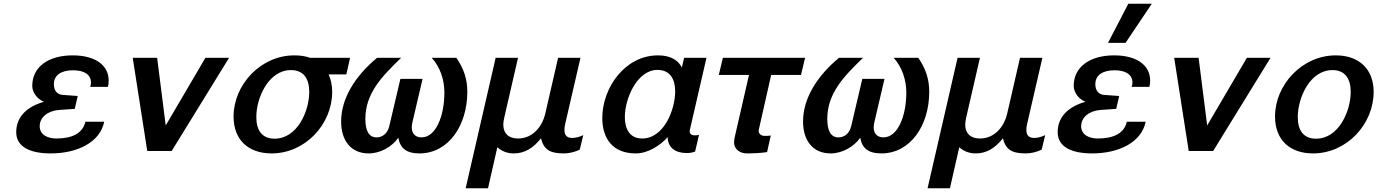

<svg xmlns="http://www.w3.org/2000/svg" viewBox="-20 -810 7389 1030"><path d="M153 -349C153 -314 180 -278 216 -264C124 -238 67 -183 67 -101C67 -20 145 13 252 13C394 13 517 -46 539 -157H438C424 -95 367 -67 283 -67C235 -67 193 -87 193 -133C193 -181 236 -215 295 -220L381 -226L397 -295L316 -301C286 -303 269 -325 269 -358C269 -406 307 -433 372 -433C433 -433 468 -409 468 -367C468 -359 467 -354 464 -344H559C562 -356 563 -368 563 -378C563 -461 490 -513 370 -513C239 -513 153 -451 153 -349Z M1209 -500H1082L869 -137L823 -500H692L770 0H901Z M1233 -185C1233 -59 1313 13 1437 13C1618 13 1762 -144 1762 -317C1762 -353 1755 -384 1743 -411H1838L1858 -500H1643C1618 -509 1590 -513 1559 -513C1378 -513 1233 -355 1233 -185ZM1355 -182C1355 -285 1420 -434 1541 -434C1610 -434 1639 -386 1639 -317C1639 -214 1575 -66 1453 -66C1384 -66 1355 -113 1355 -182Z M1810 -158C1810 -58 1861 13 1958 13C2021 13 2083 -23 2117 -71C2126 -17 2158 13 2230 13C2386 13 2487 -137 2487 -318C2487 -385 2468 -443 2428 -500H2296C2341 -451 2364 -381 2364 -314C2364 -189 2319 -73 2241 -73C2209 -73 2189 -93 2189 -126C2189 -134 2190 -143 2192 -152L2247 -387H2128L2068 -132C2058 -91 2029 -73 2000 -73C1959 -73 1940 -109 1940 -172C1940 -311 2031 -402 2132 -500H2003C1885 -402 1810 -282 1810 -158Z M2478 200H2598L2648 -20C2673 2 2702 13 2737 13C2792 13 2840 -14 2882 -68C2898 -6 2931 13 3006 13C3032 13 3062 6 3090 -7L3109 -85C3090 -76 3069 -70 3050 -70C3019 -70 3008 -87 3008 -113C3008 -122 3009 -133 3012 -145L3094 -500H2974L2905 -200C2887 -124 2833 -67 2759 -67C2707 -67 2680 -96 2680 -141C2680 -154 2683 -168 2686 -183L2759 -500H2639Z M3332 -182C3332 -282 3398 -435 3507 -435C3575 -435 3602 -385 3602 -320C3602 -222 3542 -67 3425 -67C3355 -67 3332 -123 3332 -182ZM3211 -177C3211 -67 3267 13 3390 13C3456 13 3519 -28 3562 -74C3562 -19 3603 11 3663 11C3679 11 3694 9 3709 3L3730 -87C3725 -85 3717 -84 3710 -84H3705C3690 -84 3680 -92 3680 -105C3680 -107 3680 -111 3681 -114L3770 -500H3650L3638 -448C3619 -484 3582 -513 3510 -513C3331 -513 3211 -337 3211 -177Z M4277 -408 4299 -500H3858L3836 -408H3998L3921 -72C3919 -65 3918 -52 3918 -45C3918 -12 3947 13 3986 13C4017 13 4064 11 4095 6L4115 -83C4107 -82 4099 -81 4091 -81H4082C4066 -81 4050 -90 4050 -108C4050 -111 4050 -113 4051 -116L4117 -408Z M4288 -158C4288 -58 4339 13 4436 13C4499 13 4561 -23 4595 -71C4604 -17 4636 13 4708 13C4864 13 4965 -137 4965 -318C4965 -385 4946 -443 4906 -500H4774C4819 -451 4842 -381 4842 -314C4842 -189 4797 -73 4719 -73C4687 -73 4667 -93 4667 -126C4667 -134 4668 -143 4670 -152L4725 -387H4606L4546 -132C4536 -91 4507 -73 4478 -73C4437 -73 4418 -109 4418 -172C4418 -311 4509 -402 4610 -500H4481C4363 -402 4288 -282 4288 -158Z M4956 200H5076L5126 -20C5151 2 5180 13 5215 13C5270 13 5318 -14 5360 -68C5376 -6 5409 13 5484 13C5510 13 5540 6 5568 -7L5587 -85C5568 -76 5547 -70 5528 -70C5497 -70 5486 -87 5486 -113C5486 -122 5487 -133 5490 -145L5572 -500H5452L5383 -200C5365 -124 5311 -67 5237 -67C5185 -67 5158 -96 5158 -141C5158 -154 5161 -168 5164 -183L5237 -500H5117Z M6159 -790H6033L5924 -580H6018ZM5740 -349C5740 -314 5767 -278 5803 -264C5711 -238 5654 -183 5654 -101C5654 -20 5732 13 5839 13C5981 13 6104 -46 6126 -157H6025C6011 -95 5954 -67 5870 -67C5822 -67 5780 -87 5780 -133C5780 -181 5823 -215 5882 -220L5968 -226L5984 -295L5903 -301C5873 -303 5856 -325 5856 -358C5856 -406 5894 -433 5959 -433C6020 -433 6055 -409 6055 -367C6055 -359 6054 -354 6051 -344H6146C6149 -356 6150 -368 6150 -378C6150 -461 6077 -513 5957 -513C5826 -513 5740 -451 5740 -349Z M6796 -500H6669L6456 -137L6410 -500H6279L6357 0H6488Z M6820 -185C6820 -59 6900 13 7024 13C7205 13 7349 -144 7349 -317C7349 -440 7270 -513 7146 -513C6965 -513 6820 -355 6820 -185ZM6942 -182C6942 -285 7007 -434 7128 -434C7197 -434 7226 -386 7226 -317C7226 -214 7162 -66 7040 -66C6971 -66 6942 -113 6942 -182Z"/></svg>

Font: Perun SemiBold Italic
Style: Regular
Weight: 400
Italic angle: -12°
Foundry: Copyright (c) Stefan Peev, Context Ltd, 2016
Version: Version 1.026